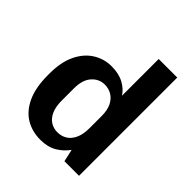

<svg xmlns="http://www.w3.org/2000/svg" viewBox="-199 -852 995 995"><g transform="rotate(45 298.5 -355.0)"><path d="M255 10Q195 10 148 -18Q101 -46 73.5 -105Q46 -164 46 -255V-266Q46 -351 73.5 -407.5Q101 -464 147 -492.5Q193 -521 247 -521Q301 -521 337.5 -501Q374 -481 393 -451V-720H529V0H422L407 -68Q383 -34 346 -12Q309 10 255 10ZM290 -80Q319 -80 342 -94Q365 -108 379 -137.5Q393 -167 393 -213V-302Q393 -344 379.5 -372Q366 -400 342.5 -414.5Q319 -429 290 -429Q248 -429 219 -396.5Q190 -364 190 -302V-213Q190 -167 203.5 -137.5Q217 -108 239.5 -94Q262 -80 290 -80Z"/></g></svg>

Font: Chivo Medium SemiBold
Style: Regular
Weight: 600
Version: Version 2.002